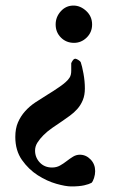

<svg xmlns="http://www.w3.org/2000/svg" viewBox="-20 -455 407 690"><path d="M311 -367Q311 -339 291.5 -320Q272 -301 246 -301Q218 -301 199 -320Q180 -339 180 -367Q180 -394 198.5 -414.5Q217 -435 244 -435Q269 -435 290 -415.5Q311 -396 311 -367ZM267 101Q289 101 305.5 118Q322 135 322 160Q322 172 318 184.5Q314 197 309 202Q300 207 282.5 211Q265 215 236 215Q216 215 182.5 205.5Q149 196 116 175Q83 154 59 120Q35 86 35 37Q35 7 44.5 -15Q54 -37 70 -55Q86 -73 107 -87Q128 -101 151 -115Q161 -121 172.5 -128.5Q184 -136 195.5 -144Q207 -152 216 -160Q225 -168 230 -176Q236 -185 236 -201Q236 -217 236 -228Q238 -233 242 -238.5Q246 -244 251 -244Q256 -243 261.5 -239.5Q267 -236 270 -232Q275 -218 280 -190.5Q285 -163 285 -137Q285 -113 277.5 -95Q270 -77 258 -63.5Q246 -50 231.5 -39.5Q217 -29 204 -20Q186 -8 168 4.5Q150 17 136.5 30.5Q123 44 114.5 57.5Q106 71 106 86Q106 111 123 129Q140 147 167 147Q183 147 195.5 140Q208 133 219.5 124Q231 115 242.5 108Q254 101 267 101Z"/></svg>

Font: Vermiglione SemiBold
Style: Regular
Weight: 600
Version: Version 1.000